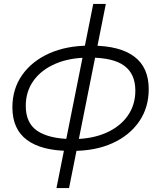

<svg xmlns="http://www.w3.org/2000/svg" viewBox="-20 -762 821 976"><path d="M331 5Q190 4 116.5 -51Q43 -106 43 -216Q43 -310 92.5 -380.5Q142 -451 230 -490.5Q318 -530 435 -530H449Q590 -529 663 -474Q736 -419 736 -309Q736 -215 687.5 -144.5Q639 -74 552.5 -34.5Q466 5 350 5ZM343 -55H350Q446 -55 517.5 -86Q589 -117 628.5 -172.5Q668 -228 668 -301Q668 -386 612 -427.5Q556 -469 438 -469H430Q334 -469 262 -438Q190 -407 150.5 -352Q111 -297 111 -224Q111 -136 170 -96.5Q229 -57 343 -55ZM267 194 454 -742H518L331 194Z"/></svg>

Font: MOST Montserrat
Style: Italic
Weight: 400
Italic angle: -11.3°
Designer: Julieta Ulanovsky
Foundry: Julieta Ulanovsky
Version: Version 8.000;March 11, 2024;FontCreator 15.0.0.2926 64-bit